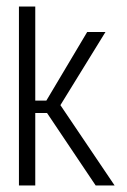

<svg xmlns="http://www.w3.org/2000/svg" viewBox="-20 -568 389 588"><path d="M38 0V-548H88V-260H122L247 -470H303L165 -246L331 0H273L124 -222H88V0Z"/></svg>

Font: Smooch Sans
Style: Regular
Weight: 400
Designer: Robert E. Leuschke
Foundry: Robert E. Leuschke
Version: Version 1.010; ttfautohint (v1.8.3)